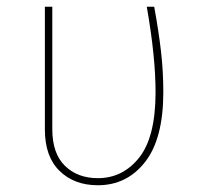

<svg xmlns="http://www.w3.org/2000/svg" viewBox="-20 -539 597 569"><path d="M464 -266Q464 -128 410 -59Q356 10 270 10Q200 10 156.5 -32.5Q113 -75 113 -155V-519H135V-156Q135 -84 172.5 -47.5Q210 -11 270 -11Q344 -11 392.5 -72Q441 -133 441 -266Q441 -371 415 -519H437Q450 -448 457 -388Q464 -328 464 -266Z"/></svg>

Font: Fira Sans Thin
Style: Regular
Weight: 100
Designer: bBox Type GmbH & Carrois Corporate GbR & Edenspiekermann AG
Foundry: bBox Type GmbH & Carrois Corporate GbR & Edenspiekermann AG
Version: Version 4.301